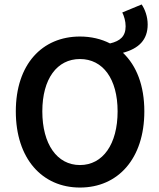

<svg xmlns="http://www.w3.org/2000/svg" viewBox="-20 -830 714 862"><path d="M339 12C510 12 628 -118 628 -330C628 -446 593 -535 532 -593C603 -612 643 -651 643 -720C643 -755 631 -788 616 -810L529 -774C537 -758 544 -735 544 -712C544 -667 520 -646 474 -635C435 -655 389 -666 339 -666C169 -666 51 -541 51 -330C51 -118 169 12 339 12ZM170 -330C170 -476 236 -565 339 -565C442 -565 508 -476 508 -330C508 -183 442 -89 339 -89C236 -89 170 -183 170 -330Z"/></svg>

Font: DAIFUKU Sans Semibold
Style: Regular
Weight: 600
Designer: Original font ‘Source Sans 3’ : Paul D. Hunt
Foundry: Daifuku
Version: Version 1.000